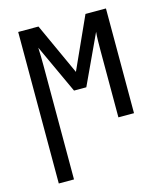

<svg xmlns="http://www.w3.org/2000/svg" viewBox="-115 -624 815 951"><g transform="rotate(-15 292.5 -148.5)"><path d="M68 240V-537H172L293 -272L413 -537H518V0H438V-347Q438 -367 438.5 -393Q439 -419 441 -438L323 -185H260L144 -436Q145 -417 145.5 -391Q146 -365 146 -343V240Z"/></g></svg>

Font: Avrile Sans Condensed
Style: Regular
Weight: 400
Width: 3
Designer: Monotype Design Team
Foundry: Monotype Imaging Inc.
Version: Version 2.001;September 10, 2019;FontCreator 11.5.0.2425 64-